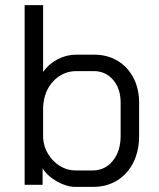

<svg xmlns="http://www.w3.org/2000/svg" viewBox="-20 -720 618 748"><path d="M146 -64V0H76V-700H148V-440Q170 -471 204.5 -489Q239 -507 276 -507H347Q398 -507 437.5 -483.5Q477 -460 499.5 -417.5Q522 -375 522 -320V-191Q522 -132 499.5 -87Q477 -42 436.5 -17Q396 8 343 8H273Q240 8 203 -12.5Q166 -33 146 -64ZM341 -56Q389 -56 419.5 -93.5Q450 -131 450 -191V-320Q450 -375 420.5 -409Q391 -443 345 -443H278Q226 -443 189 -405Q152 -367 148 -305V-183Q150 -148 168 -119Q186 -90 214 -73Q242 -56 273 -56Z"/></svg>

Font: Bai Jamjuree
Style: Regular
Weight: 400
Designer: Katatrad Aksorn Co.,Ltd.
Foundry: Cadson Demak Co.,Ltd.
Version: Version 1.000; ttfautohint (v1.6)